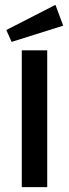

<svg xmlns="http://www.w3.org/2000/svg" viewBox="-20 -773 285 793"><path d="M28 -600 6 -649 209 -753 241 -667ZM70 0V-565H175V0Z"/></svg>

Font: MB Grotesk
Style: Regular
Weight: 400
Designer: Nawras Khrais
Foundry: Nawras Khrais
Version: Version 1.000;PS 001.000;hotconv 1.0.88;makeotf.lib2.5.64775